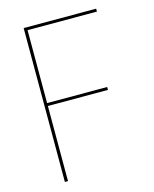

<svg xmlns="http://www.w3.org/2000/svg" viewBox="-112 -814 715 889"><g transform="rotate(-15 246.0 -369.0)"><path d="M95.5 -723.5 102.5 -730.5V-367L95.5 -374H390.5V-360H95.5L102.5 -367V0H87.5V-737.5H435V-723.5Z"/></g></svg>

Font: Epilogue Thin
Style: Regular
Weight: 250
Designer: Tyler Finck
Foundry: Etcetera Type Co
Version: Version 2.111